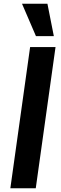

<svg xmlns="http://www.w3.org/2000/svg" viewBox="-20 -1000 322 1020"><path d="M170 0H35L140 -750H275ZM171 -808 97 -980H232L266 -808Z"/></svg>

Font: Mohave Light
Style: Bold Italic
Weight: 700
Italic angle: -8°
Version: Version 2.003